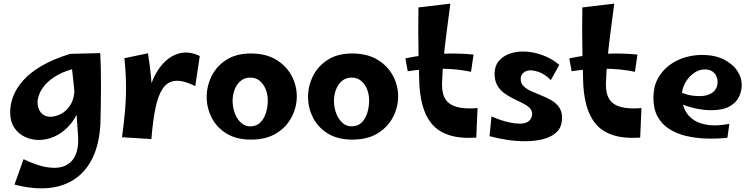

<svg xmlns="http://www.w3.org/2000/svg" viewBox="-20 -758 4147 1059"><path d="M60 260 110 120Q189 158 247 165.5Q305 173 342.5 154.5Q380 136 397 96Q414 56 411 -2Q408 -46 405 -90.5Q402 -135 397 -187.5Q392 -240 385 -306.5Q378 -373 368 -461L533 -465Q535 -430 536 -383Q537 -336 537 -283.5Q537 -231 536 -178.5Q535 -126 534 -79Q529 31 493 108Q457 185 394.5 228Q332 271 247.5 279Q163 287 60 260ZM195 14Q153 14 116.5 -3.5Q80 -21 58 -55Q36 -89 36 -140Q36 -182 53 -227Q70 -272 108.5 -315Q147 -358 211 -395.5Q275 -433 368 -461L416 -385Q346 -371 301 -346Q256 -321 231 -292.5Q206 -264 196.5 -238Q187 -212 187 -194Q187 -159 206 -136.5Q225 -114 257 -114Q287 -114 318 -130.5Q349 -147 370 -182Q391 -217 391 -271L449 -309Q444 -220 418.5 -158.5Q393 -97 356 -59Q319 -21 277 -3.5Q235 14 195 14Z M815 9 786 -141Q789 -227 814 -295.5Q839 -364 880 -408Q921 -452 972.5 -464.5Q1024 -477 1082 -449L1057 -283Q991 -316 947.5 -312Q904 -308 878 -270Q852 -232 837.5 -162Q823 -92 815 9ZM815 9 653 -1Q664 -81 670 -152.5Q676 -224 675 -294Q674 -364 666 -437L796 -464Q807 -397 812.5 -338.5Q818 -280 820 -225Q822 -170 820.5 -113Q819 -56 815 9Z M1364 12Q1283 12 1228.5 -22Q1174 -56 1147 -110Q1120 -164 1120 -223Q1120 -283 1147 -338Q1174 -393 1228.5 -428Q1283 -463 1363 -463Q1447 -463 1503.5 -428.5Q1560 -394 1588.5 -340Q1617 -286 1617 -226Q1617 -167 1588.5 -112Q1560 -57 1504 -22.5Q1448 12 1364 12ZM1360 -61Q1394 -61 1415.5 -82Q1437 -103 1447 -136Q1457 -169 1457 -204Q1457 -236 1446 -264.5Q1435 -293 1413.5 -311.5Q1392 -330 1360 -330Q1329 -330 1307 -311.5Q1285 -293 1274 -263.5Q1263 -234 1263 -202Q1263 -165 1275.5 -132.5Q1288 -100 1310 -80.5Q1332 -61 1360 -61Z M1923 12Q1842 12 1787.5 -22Q1733 -56 1706 -110Q1679 -164 1679 -223Q1679 -283 1706 -338Q1733 -393 1787.5 -428Q1842 -463 1922 -463Q2006 -463 2062.5 -428.5Q2119 -394 2147.5 -340Q2176 -286 2176 -226Q2176 -167 2147.5 -112Q2119 -57 2063 -22.5Q2007 12 1923 12ZM1919 -61Q1953 -61 1974.5 -82Q1996 -103 2006 -136Q2016 -169 2016 -204Q2016 -236 2005 -264.5Q1994 -293 1972.5 -311.5Q1951 -330 1919 -330Q1888 -330 1866 -311.5Q1844 -293 1833 -263.5Q1822 -234 1822 -202Q1822 -165 1834.5 -132.5Q1847 -100 1869 -80.5Q1891 -61 1919 -61Z M2607 1Q2517 7 2456.5 -13Q2396 -33 2361 -75.5Q2326 -118 2309.5 -181Q2293 -244 2292 -324Q2290 -390 2288.5 -456Q2287 -522 2287 -587.5Q2287 -653 2288 -717L2464 -738Q2453 -654 2443 -577.5Q2433 -501 2426.5 -431Q2420 -361 2418 -296Q2417 -241 2437.5 -210Q2458 -179 2502 -167.5Q2546 -156 2614 -162ZM2578 -362Q2498 -379 2407.5 -379Q2317 -379 2229 -365L2216 -436Q2309 -456 2408.5 -461Q2508 -466 2592 -457Z M2877 21Q2827 21 2775 13Q2723 5 2680 -7L2691 -116Q2713 -106 2739 -97Q2765 -88 2793 -82Q2821 -76 2847 -76Q2871 -76 2886 -83.5Q2901 -91 2908 -103.5Q2915 -116 2915 -129Q2915 -150 2900 -164Q2885 -178 2861.5 -189.5Q2838 -201 2811.5 -214Q2785 -227 2761.5 -244Q2738 -261 2723 -287Q2708 -313 2708 -351Q2708 -393 2730 -420Q2752 -447 2787.5 -460.5Q2823 -474 2865 -474Q2916 -474 2970.5 -454.5Q3025 -435 3065 -400L3018 -316Q2989 -346 2959 -358Q2929 -370 2905 -370Q2883 -370 2867.5 -357Q2852 -344 2852 -323Q2852 -298 2868.5 -282Q2885 -266 2911 -254.5Q2937 -243 2966 -231.5Q2995 -220 3021 -205Q3047 -190 3063.5 -167Q3080 -144 3080 -108Q3080 -59 3052 -31Q3024 -3 2977.5 9Q2931 21 2877 21Z M3511 1Q3421 7 3360.5 -13Q3300 -33 3265 -75.5Q3230 -118 3213.5 -181Q3197 -244 3196 -324Q3194 -390 3192.5 -456Q3191 -522 3191 -587.5Q3191 -653 3192 -717L3368 -738Q3357 -654 3347 -577.5Q3337 -501 3330.5 -431Q3324 -361 3322 -296Q3321 -241 3341.5 -210Q3362 -179 3406 -167.5Q3450 -156 3518 -162ZM3482 -362Q3402 -379 3311.5 -379Q3221 -379 3133 -365L3120 -436Q3213 -456 3312.5 -461Q3412 -466 3496 -457Z M3992 2Q3933 8 3874 6Q3815 4 3763 -8.5Q3711 -21 3670.5 -47Q3630 -73 3607 -115Q3584 -157 3584 -219Q3584 -279 3607.5 -323Q3631 -367 3669.5 -396.5Q3708 -426 3755.5 -440.5Q3803 -455 3851 -455Q3924 -455 3973.5 -429.5Q4023 -404 4047.5 -366Q4072 -328 4071 -288Q4071 -255 4055.5 -223Q4040 -191 4003 -170.5Q3966 -150 3900 -150Q3877 -150 3849.5 -154Q3822 -158 3793.5 -165.5Q3765 -173 3739 -183.5Q3713 -194 3695 -207L3721 -256Q3742 -244 3771.5 -236Q3801 -228 3841 -228Q3869 -228 3891 -237Q3913 -246 3925.5 -263.5Q3938 -281 3938 -307Q3938 -323 3931 -338.5Q3924 -354 3908.5 -364.5Q3893 -375 3865 -375Q3835 -375 3806 -354Q3777 -333 3759 -300.5Q3741 -268 3741 -232Q3741 -185 3758.5 -150Q3776 -115 3810 -94Q3844 -73 3892.5 -68Q3941 -63 4003 -75Z"/></svg>

Font: Marhey Medium
Style: Regular
Weight: 500
Designer: Nur Syamsi & Bustanul Arifin
Foundry: Namelatype
Version: Version 1.000